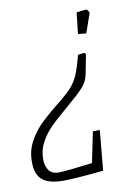

<svg xmlns="http://www.w3.org/2000/svg" viewBox="-73 -488 521 713"><g transform="rotate(-10 187.0 -131.5)"><path d="M312 -422 287 -350 256 -353 265 -433Q293 -437 303 -437Q305 -437 309 -430.5Q313 -424 312 -422ZM248 12H274L260 163Q154 174 108 174Q55 174 30 153.5Q5 133 5 85Q5 44 22.5 11Q40 -22 64.5 -47Q89 -72 130 -105L149 -120Q179 -145 194.5 -163Q210 -181 220.5 -206Q231 -231 243 -277L266 -280Q267 -280 269.5 -277.5Q272 -275 272 -273L259 -205Q254 -175 234.5 -153.5Q215 -132 168 -92Q124 -55 101.5 -32Q79 -9 63.5 19.5Q48 48 48 83Q48 109 60 125Q72 141 97 141Q120 141 224 128Z"/></g></svg>

Font: Grenze ExtraLight
Style: Italic
Weight: 275
Italic angle: -10°
Designer: Renata Polastri
Foundry: Omnibus-Type
Version: Version 1.002; ttfautohint (v1.8)